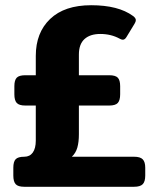

<svg xmlns="http://www.w3.org/2000/svg" viewBox="-20 -715 607 735"><path d="M31 -43V-73Q31 -96 40 -105.5Q49 -115 73 -115Q94 -115 105.5 -131Q117 -147 117 -177V-311H77Q53 -311 44 -321Q35 -331 35 -354V-385Q35 -408 44 -417.5Q53 -427 77 -427H117V-501Q117 -590 172 -642.5Q227 -695 329 -695Q433 -695 489 -654Q500 -646 500 -638Q500 -632 495 -624L464 -573Q458 -563 450 -563Q445 -563 438 -567Q405 -585 364 -585Q325 -585 303.5 -565.5Q282 -546 282 -506V-427H398Q422 -427 431 -417.5Q440 -408 440 -385V-354Q440 -331 431 -321Q422 -311 398 -311H282V-201Q282 -171 276 -150Q270 -129 255 -115H493Q517 -115 526.5 -105Q536 -95 536 -73V-43Q536 -20 526.5 -10Q517 0 493 0H73Q49 0 40 -10Q31 -20 31 -43Z"/></svg>

Font: Mitr Medium
Style: Regular
Weight: 500
Designer: Thanarat Vachiruckul
Foundry: Cadson Demak
Version: Version 1.003